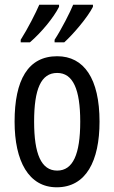

<svg xmlns="http://www.w3.org/2000/svg" viewBox="-20 -786 485 816"><path d="M375 -757V-766H291C279 -736 241 -661 212 -617V-606H253C291 -640 353 -713 375 -757ZM231 -757V-766H147C133 -733 98 -664 68 -617V-606H107C155 -647 208 -711 231 -757ZM403 -269C403 -452 337 -547 223 -547C99 -547 42 -446 42 -269C42 -101 102 10 221 10C346 10 403 -102 403 -269ZM125 -269C125 -407 154 -476 223 -476C290 -476 321 -407 321 -269C321 -130 290 -61 223 -61C155 -61 125 -132 125 -269Z"/></svg>

Font: Noto Sans Arabic ExtCond
Style: Regular
Weight: 400
Width: 2
Designer: Monotype Design Team, Nadine Chahine, Nizar Qandah and Khaled Hosny
Foundry: Monotype Imaging Inc.
Version: Version 2.012